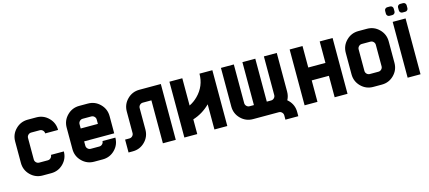

<svg xmlns="http://www.w3.org/2000/svg" viewBox="-63 -1409 4716 2109"><g transform="rotate(-15 2295.0 -354.5)"><path d="M341.8 -634.8Q422.9 -634.8 480 -577.6Q537.1 -520.5 537.1 -439.5H390.6Q390.6 -459.5 376.2 -473.9Q361.8 -488.3 341.8 -488.3H244.1Q224.1 -488.3 209.7 -473.9Q195.3 -459.5 195.3 -439.5V-195.3Q195.3 -175.3 209.7 -160.9Q224.1 -146.5 244.1 -146.5H341.8Q361.8 -146.5 376.2 -160.9Q390.6 -175.3 390.6 -195.3H537.1Q537.1 -114.3 480 -57.1Q422.9 0 341.8 0H244.1Q163.1 0 106 -57.1Q48.8 -114.3 48.8 -195.3V-439.5Q48.8 -520.5 106 -577.6Q163.1 -634.8 244.1 -634.8Z M927.7 -488.3H830.1Q810.1 -488.3 795.7 -473.9Q781.2 -459.5 781.2 -439.5V-390.6H976.6V-439.5Q976.6 -459.5 962.2 -473.9Q947.8 -488.3 927.7 -488.3ZM830.1 -634.8H927.7Q1008.8 -634.8 1065.9 -577.6Q1123 -520.5 1123 -439.5V-244.1H781.2V-195.3Q781.2 -175.3 795.7 -160.9Q810.1 -146.5 830.1 -146.5H927.7Q947.8 -146.5 962.2 -160.9Q976.6 -175.3 976.6 -195.3H1123Q1123 -114.3 1065.9 -57.1Q1008.8 0 927.7 0H830.1Q749 0 691.9 -57.1Q634.8 -114.3 634.8 -195.3V-439.5Q634.8 -520.5 691.9 -577.6Q749 -634.8 830.1 -634.8Z M1757.8 -634.8V0H1611.3V-488.3H1513.7Q1493.7 -488.3 1479.2 -473.9Q1464.8 -459.5 1464.8 -439.5V-195.3Q1464.8 -114.3 1407.7 -57.1Q1350.6 0 1269.5 0H1220.7V-146.5H1269.5Q1289.6 -146.5 1304 -160.9Q1318.4 -175.3 1318.4 -195.3V-439.5Q1318.4 -520.5 1375.5 -577.6Q1432.6 -634.8 1513.7 -634.8Z M2343.8 -634.8V0H2197.3V-286.1Q2110.4 -200.7 2002 -167.5V0H1855.5V-634.8H2002V-324.7Q2053.7 -349.6 2097.2 -393.1Q2197.3 -493.2 2197.3 -634.8Z M3053.2 -102.5Q3061 -96.2 3067.9 -89.4Q3125 -32.2 3125 48.8V97.7H2978.5V48.8Q2978.5 28.8 2964.1 14.4Q2949.7 0 2929.7 0H2636.7Q2555.7 0 2498.5 -57.1Q2441.4 -114.3 2441.4 -195.3V-634.8H2587.9V-195.3Q2587.9 -175.3 2602.3 -160.9Q2616.7 -146.5 2636.7 -146.5H2685.5V-634.8H2832V-146.5H2880.9Q2900.9 -146.5 2915.3 -160.9Q2929.7 -175.3 2929.7 -195.3V-634.8H3076.2V-195.3Q3076.2 -144 3053.2 -102.5Z M3222.7 -634.8H3369.1V-390.6H3564.5V-634.8H3710.9V0H3564.5V-244.1H3369.1V0H3222.7Z M4101.6 -488.3H4003.9Q3983.9 -488.3 3969.5 -473.9Q3955.1 -459.5 3955.1 -439.5V-195.3Q3955.1 -175.3 3969.5 -160.9Q3983.9 -146.5 4003.9 -146.5H4101.6Q4121.6 -146.5 4136 -160.9Q4150.4 -175.3 4150.4 -195.3V-439.5Q4150.4 -459.5 4136 -473.9Q4121.6 -488.3 4101.6 -488.3ZM4003.9 -634.8H4101.6Q4182.6 -634.8 4239.7 -577.6Q4296.9 -520.5 4296.9 -439.5V-195.3Q4296.9 -114.3 4239.7 -57.1Q4182.6 0 4101.6 0H4003.9Q3922.9 0 3865.7 -57.1Q3808.6 -114.3 3808.6 -195.3V-439.5Q3808.6 -520.5 3865.7 -577.6Q3922.9 -634.8 4003.9 -634.8Z M4541 0H4394.5V-634.8H4541ZM4345.7 -772.9Q4345.7 -786.6 4355.2 -796.1Q4364.7 -805.7 4378.4 -805.7H4410.6Q4424.3 -805.7 4433.8 -796.1Q4443.4 -786.6 4443.4 -772.9V-740.7Q4443.4 -727.1 4433.8 -717.5Q4424.3 -708 4410.6 -708H4378.4Q4364.7 -708 4355.2 -717.5Q4345.7 -727.1 4345.7 -740.7ZM4492.2 -771.5Q4492.2 -785.2 4501.7 -794.7Q4511.2 -804.2 4524.9 -804.2H4557.1Q4570.8 -804.2 4580.3 -794.7Q4589.8 -785.2 4589.8 -771.5V-739.3Q4589.8 -725.6 4580.3 -716.1Q4570.8 -706.5 4557.1 -706.5H4524.9Q4511.2 -706.5 4501.7 -716.1Q4492.2 -725.6 4492.2 -739.3Z"/></g></svg>

Font: Audex
Style: Regular
Weight: 400
Designer: GGBotNet
Foundry: GGBotNet
Version: 1.00